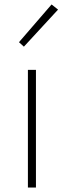

<svg xmlns="http://www.w3.org/2000/svg" viewBox="-20 -840 285 860"><path d="M105 0H141V-527H105ZM87 -631 240 -797 211 -820 65 -651Z"/></svg>

Font: Noto Sans T Chinese Thin
Style: Regular
Weight: 100
Designer: Ryoko NISHIZUKA (kana & ideographs); Paul D. Hunt (Latin, Greek & Cyrillic); Wenlong ZHANG (bopomofo); Sandoll Communica
Foundry: Adobe Systems Incorporated
Version: Version 1.000;PS 1;hotconv 1.0.78;makeotf.lib2.5.61930